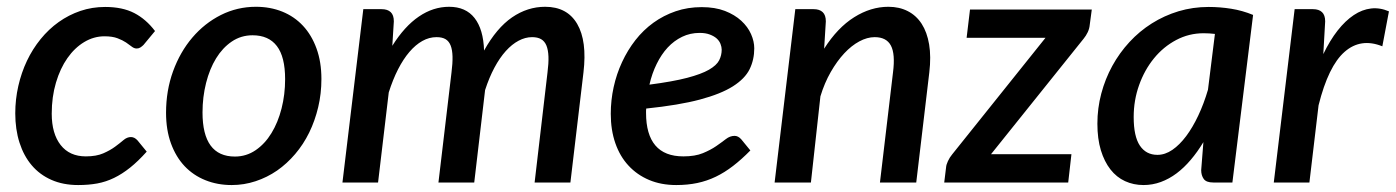

<svg xmlns="http://www.w3.org/2000/svg" viewBox="-20 -538 4114 566"><path d="M412.5 -91Q387 -62.5 363.5 -43.8Q340 -25 316.2 -13.5Q292.5 -2 266.8 2.8Q241 7.5 210.5 7.5Q166 7.5 131.5 -7.8Q97 -23 73.5 -50.8Q50 -78.5 37.5 -117.5Q25 -156.5 25 -204Q25 -245 34 -284.5Q43 -324 59.5 -358.8Q76 -393.5 99.8 -422.8Q123.5 -452 153 -473Q182.5 -494 217 -505.8Q251.5 -517.5 290 -517.5Q341 -517.5 375.8 -499.5Q410.5 -481.5 437 -446.5L403 -405.5Q399 -401.5 394 -398.2Q389 -395 383 -395Q375.5 -395 368.5 -400.5Q361.5 -406 351.5 -412.8Q341.5 -419.5 326.5 -425.2Q311.5 -431 288 -431Q256.5 -431 228.2 -414Q200 -397 178.8 -366.8Q157.5 -336.5 145 -294.5Q132.5 -252.5 132.5 -203Q132.5 -144 158.8 -110.5Q185 -77 233 -77Q264 -77 284.5 -86Q305 -95 319.2 -105.5Q333.5 -116 344 -125Q354.5 -134 366 -134Q376.5 -134 385.5 -124L412.5 -91Z M672.5 -76.5Q706 -76.5 733.5 -95.2Q761 -114 780.2 -145.5Q799.5 -177 810 -218.2Q820.5 -259.5 820.5 -304.5Q820.5 -370.5 796.2 -402.2Q772 -434 724.5 -434Q690.5 -434 663.2 -415.5Q636 -397 617 -366Q598 -335 587.5 -293.5Q577 -252 577 -206.5Q577 -76.5 672.5 -76.5ZM663 7.5Q621 7.5 585.5 -6.8Q550 -21 524.2 -48.2Q498.5 -75.5 484 -115.2Q469.5 -155 469.5 -205.5Q469.5 -271 490.2 -328Q511 -385 547 -427.2Q583 -469.5 631.2 -493.8Q679.5 -518 734.5 -518Q776.5 -518 812 -503.8Q847.5 -489.5 873 -462.2Q898.5 -435 913 -395.2Q927.5 -355.5 927.5 -305Q927.5 -262 918 -222Q908.5 -182 891.5 -147.2Q874.5 -112.5 850.2 -84Q826 -55.5 796.8 -35.2Q767.5 -15 733.5 -3.8Q699.5 7.5 663 7.5Z M989.5 0 1051 -511H1105Q1122.5 -511 1131.8 -502.2Q1141 -493.5 1141 -475L1136.5 -403Q1172.5 -460.5 1214.8 -489.2Q1257 -518 1304 -518Q1353 -518 1379 -484.8Q1405 -451.5 1407 -389Q1444 -455.5 1489.5 -486.8Q1535 -518 1587 -518Q1652 -518 1681.5 -467.5Q1711 -417 1700 -324.5L1661.5 0H1556L1594 -324.5Q1597.5 -351.5 1596.8 -371.2Q1596 -391 1590.8 -403.8Q1585.5 -416.5 1575.2 -422.5Q1565 -428.5 1548.5 -428.5Q1528.5 -428.5 1508.8 -418Q1489 -407.5 1471 -387.5Q1453 -367.5 1437.5 -338.5Q1422 -309.5 1410 -272.5L1378 0H1272.5L1311 -324.5Q1314.5 -351.5 1314 -371.2Q1313.5 -391 1308.5 -403.8Q1303.5 -416.5 1293.5 -422.5Q1283.5 -428.5 1267 -428.5Q1245 -428.5 1225 -417.2Q1205 -406 1187 -385Q1169 -364 1153.5 -333.8Q1138 -303.5 1126 -265.5L1094.5 0Z M2042.5 -441Q2014.5 -441 1990.8 -429.5Q1967 -418 1948.2 -397.8Q1929.5 -377.5 1915.8 -349.5Q1902 -321.5 1894.5 -288.5Q1963.5 -297.5 2005.5 -308.5Q2047.5 -319.5 2070 -332.5Q2092.5 -345.5 2100 -360.2Q2107.5 -375 2107.5 -391.5Q2107.5 -399.5 2104 -408.5Q2100.5 -417.5 2092.8 -424.5Q2085 -431.5 2072.5 -436.2Q2060 -441 2042.5 -441ZM2192 -94.5Q2166 -68 2141 -48.8Q2116 -29.5 2090 -17Q2064 -4.5 2035.5 1.5Q2007 7.5 1973.5 7.5Q1929 7.5 1893.5 -7.5Q1858 -22.5 1832.8 -49.8Q1807.5 -77 1794 -115.8Q1780.5 -154.5 1780.5 -202.5Q1780.5 -242.5 1789 -281.2Q1797.5 -320 1813.8 -355Q1830 -390 1853.2 -419.8Q1876.5 -449.5 1906.2 -471Q1936 -492.5 1971.8 -504.8Q2007.5 -517 2048.5 -517Q2088 -517 2117 -505.8Q2146 -494.5 2165.2 -476.8Q2184.5 -459 2194 -437.5Q2203.5 -416 2203.5 -395.5Q2203.5 -362 2189.8 -334Q2176 -306 2140.5 -283.5Q2105 -261 2043.2 -244.5Q1981.5 -228 1885 -218Q1884.5 -215 1884.5 -211.8Q1884.5 -208.5 1884.5 -205Q1884.5 -141.5 1912 -109.2Q1939.5 -77 1994.5 -77Q2029 -77 2052 -86.5Q2075 -96 2091.2 -107.2Q2107.5 -118.5 2119.8 -128Q2132 -137.5 2145.5 -137.5Q2156 -137.5 2165 -127.5Z M2409.5 -394.5Q2449 -456.5 2498 -487.2Q2547 -518 2599 -518Q2631 -518 2656 -505.2Q2681 -492.5 2697 -467.8Q2713 -443 2719 -407Q2725 -371 2719.5 -324.5L2681 0H2574L2612.5 -324.5Q2619.5 -379 2606.2 -403.8Q2593 -428.5 2558.5 -428.5Q2536.5 -428.5 2513.2 -416Q2490 -403.5 2468.8 -380.8Q2447.5 -358 2429 -325.8Q2410.5 -293.5 2398.5 -254L2370.5 0H2263.5L2324.5 -511H2378.5Q2396 -511 2405.2 -502.2Q2414.5 -493.5 2414.5 -475Z M3198.5 -510 3192.5 -465Q3191.5 -453.5 3186.5 -443Q3181.5 -432.5 3174.5 -424L2901.5 -83.5H3138.5L3129 0H2763.5L2769 -45Q2769.5 -52.5 2774.5 -63.2Q2779.5 -74 2787 -83L3062 -426.5H2829.5L2839.5 -510Z M3561.5 -438Q3553 -439 3544.8 -439.5Q3536.5 -440 3528 -440Q3485 -440 3447.2 -420Q3409.5 -400 3381.8 -366Q3354 -332 3338 -287.2Q3322 -242.5 3322 -193Q3322 -136 3340.2 -108.8Q3358.5 -81.5 3392 -81.5Q3414.5 -81.5 3436 -96.2Q3457.5 -111 3476.8 -136.8Q3496 -162.5 3512.5 -197.5Q3529 -232.5 3541 -273.5ZM3527.5 -119Q3510 -90 3490.2 -66.8Q3470.5 -43.5 3448.5 -27Q3426.5 -10.5 3402 -1.5Q3377.5 7.5 3351 7.5Q3321.5 7.5 3296.5 -4Q3271.5 -15.5 3253.5 -38.5Q3235.5 -61.5 3225.2 -95.2Q3215 -129 3215 -173.5Q3215 -219 3226.5 -262.2Q3238 -305.5 3259 -343.8Q3280 -382 3309.5 -414Q3339 -446 3375.5 -469Q3412 -492 3454.2 -504.8Q3496.5 -517.5 3543 -517.5Q3576.5 -517.5 3609.5 -512.2Q3642.5 -507 3674 -494L3613 0H3556.5Q3536 0 3528.5 -10.5Q3521 -21 3521 -36.5Z M3881 -378.5Q3900.5 -419 3923.2 -448Q3946 -477 3970.8 -493.5Q3995.5 -510 4021.8 -513Q4048 -516 4074.5 -504.5L4055 -401.5Q3991.5 -427 3943.8 -385.2Q3896 -343.5 3867 -227.5L3840 0H3735L3796.5 -511H3850.5Q3868 -511 3877.2 -502.2Q3886.5 -493.5 3886.5 -475Z"/></svg>

Font: Lato SemiBold
Style: Italic
Weight: 600
Italic angle: -7°
Designer: Lukasz Dziedzic with Adam Twardoch and Botio Nikoltchev
Foundry: tyPoland Lukasz Dziedzic
Version: Version 2.015; 2015-08-06; http://www.latofonts.com/